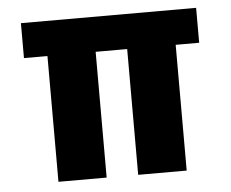

<svg xmlns="http://www.w3.org/2000/svg" viewBox="-43 -569 745 619"><g transform="rotate(-5 329.5 -260.0)"><path d="M380 -407H278V0H122V-407H46V-520H613V-407H537V0H380Z"/></g></svg>

Font: Mplus 1p ExtraBold
Style: Regular
Weight: 800
Version: Version 1.061